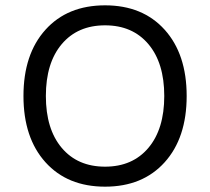

<svg xmlns="http://www.w3.org/2000/svg" viewBox="-20 -690 788 720"><path d="M150.5 -578.5Q233 -670 374 -670Q515 -670 597.5 -578.5Q680 -487 680 -330Q680 -173 597.5 -81.5Q515 10 374 10Q233 10 150.5 -81.5Q68 -173 68 -330Q68 -487 150.5 -578.5ZM536.5 -524.5Q477 -595 374 -595Q271 -595 211.5 -524.5Q152 -454 152 -330Q152 -206 211.5 -135.5Q271 -65 374 -65Q477 -65 536.5 -135.5Q596 -206 596 -330Q596 -454 536.5 -524.5Z"/></svg>

Font: Elaine Sans
Style: Regular
Weight: 400
Designer: Wei Huang
Foundry: Wei Huang
Version: Version 2.001;December 24, 2019;FontCreator 12.0.0.2547 64-b